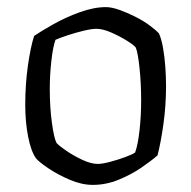

<svg xmlns="http://www.w3.org/2000/svg" viewBox="-20 -520 538 540"><path d="M241 0Q210 0 176 -14.5Q142 -29 115.5 -47Q89 -65 81 -75Q67 -95 59 -136Q51 -177 51 -225Q51 -283 58.5 -335.5Q66 -388 76 -419Q95 -432 129.5 -451.5Q164 -471 204 -485.5Q244 -500 278 -500Q294 -500 316.5 -492Q339 -484 361.5 -472.5Q384 -461 401.5 -448Q419 -435 427 -426Q434 -411 438.5 -385.5Q443 -360 445 -331.5Q447 -303 447 -278Q447 -223 439.5 -170Q432 -117 423 -83Q406 -68 377.5 -48.5Q349 -29 313.5 -14.5Q278 0 241 0ZM255 -59Q268 -59 290.5 -65Q313 -71 333 -78.5Q353 -86 360 -91Q368 -113 372.5 -154Q377 -195 377 -237Q377 -285 372.5 -328Q368 -371 362 -386Q357 -393 337 -405.5Q317 -418 293 -428.5Q269 -439 251 -439Q238 -439 215 -433.5Q192 -428 169.5 -420.5Q147 -413 136 -408Q129 -389 124.5 -349Q120 -309 120 -271Q120 -218 126 -174.5Q132 -131 139 -118Q146 -110 166.5 -96Q187 -82 211.5 -70.5Q236 -59 255 -59Z"/></svg>

Font: Texturina 72pt Light
Style: Regular
Weight: 300
Designer: Guillermo Torres Carreño
Foundry: Omnibus-Type
Version: Version 1.002; ttfautohint (v1.8.3)